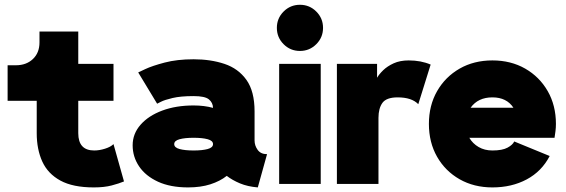

<svg xmlns="http://www.w3.org/2000/svg" viewBox="-20 -778 2395 812"><path d="M47.4 -502Q91.3 -502 119.1 -528.3Q147 -554.7 147 -598.6V-644.5H311V-507.8H460V-351.6H311V-214.8Q311 -141.6 378.4 -141.6Q400.4 -141.6 424.3 -149.2Q448.2 -156.7 460 -168.5L504.4 -10.7Q483.9 -2 452.4 6.3Q420.9 14.6 376.5 14.6Q288.6 14.6 235.6 -14.2Q182.6 -43 158.9 -94.7Q135.3 -146.5 135.3 -214.8V-351.6H12.2V-502Z M775.4 14.6Q700.7 14.6 648.2 -9.5Q595.7 -33.7 568.4 -74.2Q541 -114.7 541 -163.6Q541 -212.4 574.5 -250.5Q607.9 -288.6 666 -310.3Q724.1 -332 798.8 -332Q843.8 -332 880.9 -321.8Q880.4 -343.8 863.5 -357.7Q846.7 -371.6 798.8 -371.6Q743.7 -371.6 709.7 -363.5Q675.8 -355.5 660.2 -347.4Q644.5 -339.4 644.5 -339.4L564.5 -471.7Q564.5 -471.7 594 -485.6Q623.5 -499.5 676.3 -513.4Q729 -527.3 798.8 -527.3Q871.1 -527.3 929.4 -507.8Q987.8 -488.3 1022.2 -440.2Q1056.6 -392.1 1056.6 -306.6V-184.1Q1056.6 -162.1 1069.8 -144Q1083 -126 1109.4 -126L1070.3 14.6Q1027.8 11.2 995.1 -2.4Q962.4 -16.1 939 -34.2Q910.6 -11.7 869.6 1.5Q828.6 14.6 775.4 14.6ZM880.9 -168.5Q880.9 -183.1 858.2 -189.2Q835.4 -195.3 798.8 -195.3Q762.2 -195.3 739.5 -189.2Q716.8 -183.1 716.8 -168.5Q716.8 -153.8 739.5 -147.7Q762.2 -141.6 798.8 -141.6Q835.4 -141.6 858.2 -147.7Q880.9 -153.8 880.9 -168.5Z M1160.6 0V-507.8H1336.4V0ZM1150.9 -660.2Q1150.9 -700.7 1179.4 -729.2Q1208 -757.8 1248.5 -757.8Q1289.1 -757.8 1317.6 -729.2Q1346.2 -700.7 1346.2 -660.2Q1346.2 -619.6 1317.6 -591.1Q1289.1 -562.5 1248.5 -562.5Q1208 -562.5 1179.4 -591.1Q1150.9 -619.6 1150.9 -660.2Z M1749 -337.4Q1721.2 -366.2 1661.6 -366.2Q1614.3 -366.2 1597.4 -343Q1580.6 -319.8 1580.6 -279.3V0H1404.8V-507.8H1574.7V-449.2Q1583.5 -464.4 1600.8 -481.2Q1618.2 -498 1645 -510.3Q1671.9 -522.5 1708.5 -522.5Q1760.3 -522.5 1801.3 -504.9Z M2154.8 -179.7 2304.7 -118.2Q2271 -53.2 2207.5 -19.3Q2144 14.6 2062.5 14.6Q1984.4 14.6 1923.6 -20Q1862.8 -54.7 1828.4 -115.2Q1793.9 -175.8 1793.9 -253.9Q1793.9 -332 1828.6 -392.6Q1863.3 -453.1 1923.8 -487.8Q1984.4 -522.5 2062.5 -522.5Q2140.6 -522.5 2201.2 -487.8Q2261.7 -453.1 2296.4 -392.6Q2331.1 -332 2331.1 -253.9Q2331.1 -238.8 2329.3 -224.1Q2327.6 -209.5 2325.2 -195.3H1964.8Q1979 -170.9 2004.2 -156.2Q2029.3 -141.6 2062.5 -141.6Q2104.5 -141.6 2126.5 -153.6Q2148.4 -165.5 2154.8 -179.7ZM2062.5 -366.2Q2001.5 -366.2 1970.2 -322.3H2151.4Q2122.6 -366.2 2062.5 -366.2Z"/></svg>

Font: Giphurs Black
Style: Regular
Weight: 900
Version: Version 0.920; ttfautohint (v1.8.4.7-5d5b)